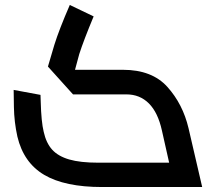

<svg xmlns="http://www.w3.org/2000/svg" viewBox="-20 -753 849 773"><path d="M794 0H391Q241 0 158 -49Q75 -98 50 -203Q37 -262 36 -322Q35 -382 35 -391L143 -371L144 -343Q146 -263 156 -222Q166 -177 190 -150.5Q214 -124 258.5 -111Q303 -98 376 -98H661L632 -227Q616 -300 579.5 -336.5Q543 -373 489 -373H274L173 -485L199 -573Q218 -634 261 -733L357 -687Q317 -591 299 -535L282 -472H475Q592 -472 654 -403Q716 -334 739 -237Z"/></svg>

Font: Cairo SemiBold
Style: Italic
Weight: 600
Italic angle: -13°
Designer: Mohamed Gaber, Accademia di Belle Arti di Urbino and others
Foundry: Kief Type Foundry, Accademia di Belle Arti di Urbino and others
Version: Version 3.011